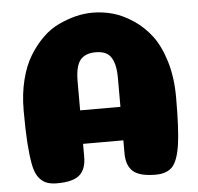

<svg xmlns="http://www.w3.org/2000/svg" viewBox="-50 -736 812 788"><g transform="rotate(-5 356.0 -342.5)"><path d="M358 -522Q315 -522 294.5 -497Q274 -472 274 -408V-290H440V-410Q440 -452 430 -477.5Q420 -503 402.5 -512.5Q385 -522 358 -522ZM440 -152H274V-99Q274 -48 247 -24Q220 0 154 0Q126 0 108 -8Q90 -16 76.5 -35Q63 -54 56.5 -90.5Q50 -127 46.5 -178.5Q43 -230 43 -309Q43 -378 57.5 -435.5Q72 -493 96.5 -533Q121 -573 152 -603.5Q183 -634 219.5 -651Q256 -668 290.5 -676.5Q325 -685 360 -685Q402 -685 443 -673.5Q484 -662 526 -634Q568 -606 599.5 -564.5Q631 -523 651 -457Q671 -391 671 -309Q671 -177 661.5 -113.5Q652 -50 629.5 -25Q607 0 560 0Q494 0 467 -24Q440 -48 440 -99Z"/></g></svg>

Font: Coiny 2.0
Style: Regular
Weight: 400
Version: Version 1.001 July 11, 2018